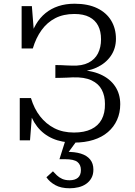

<svg xmlns="http://www.w3.org/2000/svg" viewBox="-20 -748 725 1030"><path d="M377 17Q312 17 262 -5Q212 -27 179 -69.5Q146 -112 131 -173L154 -160L141 5H86V-222H146Q163 -165 195 -124Q227 -83 272 -60Q317 -37 377 -37Q432 -37 469.5 -55Q507 -73 525.5 -107.5Q544 -142 543 -191Q543 -234 526 -266.5Q509 -299 471 -317Q433 -335 370 -333Q355 -332 339 -331.5Q323 -331 307.5 -330.5Q292 -330 277 -330V-399Q292 -399 307 -398.5Q322 -398 337 -397Q352 -396 367 -396Q420 -394 454.5 -411.5Q489 -429 505.5 -461.5Q522 -494 522 -537Q522 -580 506.5 -610Q491 -640 459.5 -656.5Q428 -673 379 -673Q320 -673 276.5 -650.5Q233 -628 203 -586.5Q173 -545 156 -488H96V-715H151L164 -550L141 -537Q152 -582 173 -617.5Q194 -653 224 -677.5Q254 -702 293 -715Q332 -728 380 -728Q452 -728 501.5 -704Q551 -680 576.5 -637.5Q602 -595 602 -540Q602 -488 574.5 -448Q547 -408 498 -385.5Q449 -363 385 -363L426 -385V-350L393 -372Q467 -372 518.5 -349Q570 -326 597.5 -285Q625 -244 625 -189Q625 -143 608 -105Q591 -67 559 -39.5Q527 -12 481 2.5Q435 17 377 17ZM401 -5 339 80 336 67Q381 66 413.5 76Q446 86 463.5 107.5Q481 129 481 162Q481 188 470.5 207Q460 226 442 238.5Q424 251 401 256.5Q378 262 354 262Q307 262 276.5 245Q246 228 229 203L264 171Q273 181 285 192.5Q297 204 313.5 211.5Q330 219 353 219Q382 219 398 205.5Q414 192 414 164Q414 136 395.5 121Q377 106 328 106H299L334 -5Z"/></svg>

Font: Roboto Serif Light
Style: Regular
Weight: 300
Designer: Greg Gazdowicz
Foundry: Commercial Type
Version: Version 1.008